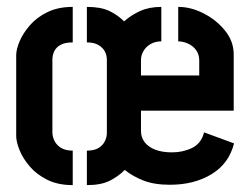

<svg xmlns="http://www.w3.org/2000/svg" viewBox="-20 -536 727 557"><path d="M232 1V-99Q253 -99 265.5 -106.5Q278 -114 284 -126Q290 -138 290 -150V-362Q290 -377 283.5 -388Q277 -399 264.5 -406Q252 -413 232 -413V-516Q272 -516 296.5 -504.5Q321 -493 340 -474Q360 -492 386.5 -504Q413 -516 448 -516V-416Q430 -416 416.5 -408Q403 -400 396 -387.5Q389 -375 389 -362V-317H558V-361Q558 -378 549 -390.5Q540 -403 525.5 -409.5Q511 -416 497 -416V-516Q534 -516 571 -497Q608 -478 633 -447Q658 -416 658 -378V-215H389V-156Q389 -137 400 -123Q411 -109 431 -101.5Q451 -94 479 -94Q511 -94 537.5 -107Q564 -120 572 -152L659 -120Q644 -61 593.5 -30.5Q543 0 473 0Q427 0 395.5 -12.5Q364 -25 342 -43Q323 -24 298 -11.5Q273 1 232 1ZM191 1Q148 1 117 -14.5Q86 -30 66 -53.5Q46 -77 36.5 -101Q27 -125 27 -141V-376Q27 -393 37 -416.5Q47 -440 67 -463Q87 -486 118 -501Q149 -516 191 -516V-413Q169 -413 156 -406Q143 -399 137.5 -387.5Q132 -376 132 -363V-152Q132 -139 138.5 -126.5Q145 -114 158 -106.5Q171 -99 191 -99Z"/></svg>

Font: Stick No Bills ExtraLight
Style: Bold
Weight: 700
Version: Version 2.000